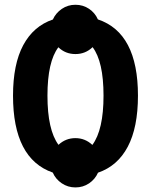

<svg xmlns="http://www.w3.org/2000/svg" viewBox="-20 -737 640 814"><path d="M564.9 -331.5Q564.9 -196.8 521.7 -115Q478.5 -33.2 395.5 -4.9Q383.3 22.9 357.7 40.3Q332 57.6 299.8 57.6Q267.6 57.6 241.7 40Q215.8 22.5 203.6 -5.4Q35.2 -64 35.2 -331.5Q35.2 -464.8 78.6 -545.7Q122.1 -626.5 204.1 -654.3Q216.3 -681.6 241.9 -699.2Q267.6 -716.8 299.8 -716.8Q332 -716.8 357.4 -699.7Q382.8 -682.6 395 -654.8Q564.9 -598.1 564.9 -331.5ZM418.9 -331.5Q418.9 -476.1 372.6 -537.1Q342.3 -507.8 299.8 -507.8Q257.3 -507.8 227.5 -536.6Q181.2 -475.6 181.2 -331.5Q181.2 -186.5 228 -123Q258.3 -151.4 299.8 -151.4Q340.8 -151.4 371.6 -122.6Q418.9 -186.5 418.9 -331.5Z"/></svg>

Font: Cousine
Style: Bold
Weight: 700
Monospace: yes
Designer: Steve Matteson
Foundry: Ascender Corporation
Version: Version 1.20